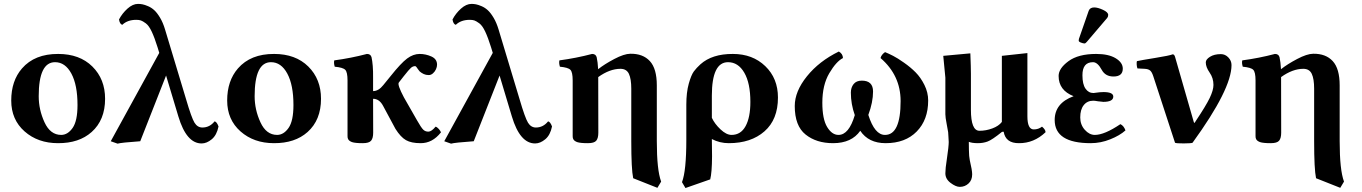

<svg xmlns="http://www.w3.org/2000/svg" viewBox="-20 -718 6925 976"><path d="M259.8 -401.9Q176.8 -401.9 176.8 -229Q176.8 -160.2 206.3 -96.2Q235.8 -32.2 291 -32.2Q324.2 -32.2 349.1 -67.6Q374 -103 374 -184.1Q374 -286.1 342.8 -344Q311.5 -401.9 259.8 -401.9ZM37.1 -207Q37.1 -307.1 91.8 -370.1Q156.2 -444.3 275.9 -443.8Q384.8 -443.8 449.5 -379.9Q514.2 -315.9 514.2 -215.8Q514.2 -107.9 445.8 -46.9Q381.8 10.3 274.9 9.8Q172.9 9.8 105 -50Q37.1 -109.9 37.1 -207Z M1090.8 -75.2Q1082 -31.2 1056.4 -10Q1030.8 11.2 1004.9 11.2Q927.7 11.2 886.7 -126L824.2 -334L692.9 0Q596.7 6.8 577.6 12.2L543 0L789.6 -449.2L780.8 -478Q765.6 -526.9 751.2 -557.4Q736.8 -587.9 721.2 -599.4Q705.6 -610.8 696.3 -614Q687 -617.2 672.9 -617.2Q627.9 -617.2 601.6 -591.8Q588.4 -595.7 585 -619.1Q601.1 -649.9 627.9 -674.1Q654.8 -698.2 681.6 -698.2Q692.9 -698.2 704.3 -696Q715.8 -693.8 732.9 -686.5Q750 -679.2 764.4 -666Q778.8 -652.8 793.7 -627.9Q808.6 -603 818.8 -568.8L925.8 -213.9Q953.6 -118.7 968.8 -94.2Q983.9 -69.8 1008.8 -69.8Q1045.9 -69.8 1070.8 -101.1Q1082 -99.1 1090.8 -75.2Z M1357.4 -401.9Q1274.4 -401.9 1274.4 -229Q1274.4 -160.2 1304 -96.2Q1333.5 -32.2 1388.7 -32.2Q1421.9 -32.2 1446.8 -67.6Q1471.7 -103 1471.7 -184.1Q1471.7 -286.1 1440.4 -344Q1409.2 -401.9 1357.4 -401.9ZM1134.8 -207Q1134.8 -307.1 1189.5 -370.1Q1253.9 -444.3 1373.5 -443.8Q1482.4 -443.8 1547.1 -379.9Q1611.8 -315.9 1611.8 -215.8Q1611.8 -107.9 1543.5 -46.9Q1479.5 10.3 1372.6 9.8Q1270.5 9.8 1202.6 -50Q1134.8 -109.9 1134.8 -207Z M1877 -43.5Q1877 -15.6 1866.5 -2.9Q1856 9.8 1824.2 9.8Q1814.5 9.8 1806.6 9.5Q1798.8 9.3 1791.7 8.5Q1784.7 7.8 1779.1 6.8Q1773.4 5.9 1768.8 4.2Q1764.2 2.4 1760.5 0.2Q1756.8 -2 1754.2 -4.4Q1751.5 -6.8 1749.8 -10.3Q1748 -13.7 1747.3 -17.3Q1746.6 -21 1746.6 -25.9Q1746.6 -46.9 1746.6 -81.1Q1746.6 -115.2 1746.6 -191.2Q1746.6 -267.1 1746.6 -309.1Q1746.6 -351.1 1735.1 -363Q1723.6 -375 1681.6 -378.9Q1675.8 -397.9 1679.2 -411.1Q1764.2 -422.4 1845.2 -443.8Q1864.3 -443.8 1868.7 -426.8Q1872.6 -409.2 1874.8 -382.8Q1877 -356.4 1876.5 -321.3Q1876.5 -312.5 1876.5 -290.3Q1876.5 -268.1 1876.5 -254.9Q1904.3 -254.9 1928.2 -285.2L1966.3 -332Q2018.1 -397 2049.3 -420.4Q2080.6 -443.8 2113.3 -443.8Q2144 -443.8 2172.9 -430.9Q2201.7 -418 2201.7 -389.2Q2201.7 -378.4 2196.3 -366.2Q2190.9 -354 2180.9 -345.2Q2170.9 -336.4 2159.7 -336.4Q2145 -336.4 2134 -341.6Q2123 -346.7 2113.3 -355Q2109.9 -358.4 2105.2 -365.5Q2100.6 -372.6 2096.9 -377.2Q2093.3 -381.8 2090.3 -381.8Q2079.1 -381.8 2069.3 -373.5Q2059.6 -365.2 2031.2 -329.1L2007.3 -298.3Q1999 -287.6 2033.2 -223.1L2099.6 -106.9Q2120.6 -69.8 2131.1 -59.3Q2141.6 -48.8 2157.5 -48.8Q2173.3 -48.8 2194.3 -74.2Q2198.2 -73.2 2202.9 -69.6Q2207.5 -65.9 2211.2 -61.8Q2214.8 -57.6 2217.5 -53.2Q2220.2 -48.8 2221.7 -45.4Q2178.2 10.3 2117.7 9.8Q2070.8 9.8 2043.7 -5.6Q2016.6 -21 1990.2 -63L1927.2 -180.2Q1908.2 -215.8 1876.5 -215.8Z M2786.1 -75.2Q2777.3 -31.2 2751.7 -10Q2726.1 11.2 2700.2 11.2Q2623 11.2 2582 -126L2519.5 -334L2388.2 0Q2292 6.8 2272.9 12.2L2238.3 0L2484.9 -449.2L2476.1 -478Q2460.9 -526.9 2446.5 -557.4Q2432.1 -587.9 2416.5 -599.4Q2400.9 -610.8 2391.6 -614Q2382.3 -617.2 2368.2 -617.2Q2323.2 -617.2 2296.9 -591.8Q2283.7 -595.7 2280.3 -619.1Q2296.4 -649.9 2323.2 -674.1Q2350.1 -698.2 2377 -698.2Q2388.2 -698.2 2399.7 -696Q2411.1 -693.8 2428.2 -686.5Q2445.3 -679.2 2459.7 -666Q2474.1 -652.8 2489 -627.9Q2503.9 -603 2514.2 -568.8L2621.1 -213.9Q2648.9 -118.7 2664.1 -94.2Q2679.2 -69.8 2704.1 -69.8Q2741.2 -69.8 2766.1 -101.1Q2777.3 -99.1 2786.1 -75.2Z M3021.5 -43.5Q3021.5 -15.6 3011 -2.9Q3000.5 9.8 2968.8 9.8Q2959 9.8 2951.2 9.5Q2943.4 9.3 2936.3 8.5Q2929.2 7.8 2923.6 6.8Q2918 5.9 2913.3 4.2Q2908.7 2.4 2905 0.2Q2901.4 -2 2898.7 -4.4Q2896 -6.8 2894.3 -10.3Q2892.6 -13.7 2891.8 -17.3Q2891.1 -21 2891.1 -25.9Q2891.1 -46.9 2891.1 -81.1Q2891.1 -115.2 2891.1 -191.2Q2891.1 -267.1 2891.1 -309.1Q2891.1 -351.1 2879.6 -363Q2868.2 -375 2826.2 -378.9Q2820.3 -397.9 2823.7 -411.1Q2908.7 -422.4 2989.7 -443.8Q3008.8 -443.8 3013.2 -426.8Q3018.6 -402.8 3020.5 -366.2Q3053.2 -392.1 3102.8 -418.2Q3152.3 -444.3 3184.1 -444.8Q3248 -445.8 3283.4 -407.5Q3318.8 -369.1 3318.8 -284.2V0Q3318.8 146 3340.8 205.1L3321.8 236.8L3198.7 188Q3189 142.1 3189 0V-267.1Q3189 -316.9 3177 -342.5Q3165 -368.2 3133.8 -368.2Q3079.6 -368.2 3021 -326.2V-321.3Q3021 -228.5 3021.5 -43.5Z M3794.4 -200.2Q3794.4 -295.4 3763.4 -348.6Q3732.4 -401.9 3680.7 -401.9Q3598.6 -401.9 3598.6 -231.9V-119.1Q3612.8 -88.4 3642.6 -60.3Q3672.4 -32.2 3698.7 -32.2Q3745.6 -32.2 3770 -76.7Q3794.4 -121.1 3794.4 -200.2ZM3590.3 193.8 3464.4 237.8 3446.8 208Q3468.8 150.9 3468.8 -6.8V-186Q3468.8 -248 3481.2 -292.5Q3493.7 -336.9 3507.1 -355Q3520.5 -373 3540.5 -391.1Q3599.6 -444.3 3705.6 -443.8Q3805.7 -443.8 3870.1 -381.8Q3934.6 -319.8 3934.6 -222.2Q3934.6 -110.4 3866 -50.3Q3797.4 9.8 3684.6 9.8Q3638.7 9.8 3598.6 -11.2Q3598.6 2.9 3599.1 32.5Q3599.6 62 3599.6 77.1Q3599.1 158.7 3590.3 193.8Z M4698.2 -207Q4698.2 -108.9 4640.1 -49.6Q4582 9.8 4481.9 9.8Q4395 9.8 4353 -53.2Q4309.1 9.8 4214.8 9.8Q4129.9 9.8 4075 -34.2Q4020 -78.1 4020 -179.2Q4020 -253.4 4082 -330.3Q4144 -407.2 4244.1 -456.1Q4264.2 -444.8 4265.1 -422.9Q4231 -405.8 4195.6 -345.9Q4160.2 -286.1 4160.2 -195.8Q4160.2 -112.8 4184.6 -72.5Q4209 -32.2 4242.2 -32.2Q4295.4 -32.2 4325.2 -132.8Q4305.2 -189 4305.2 -247.1Q4305.2 -272.9 4319.1 -290.5Q4333 -308.1 4360.8 -308.1Q4418 -308.1 4418 -252.9Q4418 -198.7 4394 -133.8Q4426.3 -31.7 4479 -32.2Q4558.1 -32.2 4558.1 -204.1Q4558.1 -335 4456.1 -422.9Q4460 -439.9 4479 -453.1Q4498 -445.3 4520 -434.1Q4542 -422.9 4575.4 -399.4Q4608.9 -376 4634.5 -350.1Q4660.2 -324.2 4679.2 -286.1Q4698.2 -248 4698.2 -207Z M5082 -48.3 5073.7 -47.9Q5022.9 -6.8 5000 1.5Q4977.5 9.8 4950.7 9.8Q4920.9 9.8 4904.8 2.9Q4904.8 7.8 4905.3 43.5Q4905.8 79.1 4909.7 96.2Q4921.9 147.9 4921.9 168Q4921.9 197.8 4903.3 214.8Q4884.8 231.9 4858.9 231.9Q4838.9 231.9 4812.3 211.9Q4785.6 191.9 4785.6 163.1Q4785.6 138.2 4793 91.8Q4802.7 26.9 4802.7 3.9Q4802.7 -3.9 4801.3 -21.5Q4799.8 -39.1 4799.8 -45.9Q4798.8 -53.7 4792.2 -87.9Q4785.6 -122.1 4785.6 -137.2V-323.2L4774.9 -434.1L4912.6 -446.8Q4915.5 -375 4915.5 -342.8V-160.2Q4915.5 -53.2 4959 -53.2Q4992.2 -53.2 5024.4 -65.2Q5056.6 -77.1 5072.8 -98.1V-434.1L5202.6 -448.2V-127Q5202.6 -60.1 5234.9 -60.1Q5258.8 -60.1 5276.9 -74.2Q5294.9 -59.1 5294.9 -45.9Q5235.8 10.3 5159.7 9.8Q5091.8 10.3 5082 -48.3Z M5542.5 -680.2Q5560.5 -680.2 5586.9 -668Q5613.3 -655.8 5613.3 -642.1Q5613.3 -633.3 5608.4 -627L5504.4 -504.9Q5497.6 -497.1 5493.2 -497.1Q5486.3 -497.1 5474.9 -501.5Q5463.4 -505.9 5463.4 -511.2Q5463.4 -517.1 5464.4 -520L5514.2 -663.1Q5520.5 -680.2 5542.5 -680.2ZM5471.2 -121.1Q5471.2 -84 5494.4 -58.1Q5517.6 -32.2 5545.4 -32.2Q5594.2 -32.2 5675.3 -86.9Q5692.4 -79.1 5701.2 -55.2Q5672.4 -29.3 5623.8 -9.8Q5575.2 9.8 5524.4 9.8Q5341.3 9.8 5341.3 -107.9Q5341.3 -193.8 5437.5 -229Q5361.3 -258.8 5361.3 -332Q5361.3 -370.1 5411.4 -407Q5461.4 -443.8 5552.2 -443.8Q5615.2 -443.8 5651.4 -421.9Q5687.5 -399.9 5687.5 -369.1Q5687.5 -329.1 5640.1 -329.1Q5599.1 -329.1 5580.6 -362.8Q5559.6 -401.9 5536.1 -401.9Q5481.9 -401.9 5482.4 -335Q5482.4 -290 5497.8 -267.6Q5513.2 -245.1 5538.6 -245.1Q5541.5 -246.1 5546.4 -246.1Q5572.3 -250 5589.4 -250Q5639.2 -250 5639.2 -227.1Q5639.2 -200.2 5588.4 -200.2Q5585.4 -200.2 5575 -201.7Q5564.5 -203.1 5561.5 -203.1Q5545.4 -206.1 5537.6 -206.1Q5506.8 -206.1 5489 -183.6Q5471.2 -161.1 5471.2 -121.1Z M5842.3 -331.1Q5835.4 -352.1 5826.4 -359.6Q5817.4 -367.2 5799.3 -368.2L5762.2 -370.1Q5759.3 -376 5758.3 -388.4Q5757.3 -400.9 5759.3 -407.2Q5781.2 -412.1 5852.8 -423.6Q5924.3 -435.1 5941.4 -441.9Q5949.2 -441.9 5953.1 -429.2L6048.3 -98.1Q6050.3 -92.8 6051.3 -92.8Q6052.2 -92.8 6055.7 -98.1Q6057.1 -100.1 6057.6 -101.6Q6109.9 -179.7 6129.2 -219.7Q6148.4 -259.8 6148.4 -286.1Q6148.4 -321.3 6128.9 -349.1Q6109.4 -377 6109.4 -400.9Q6109.4 -416 6130.9 -429.4Q6152.3 -442.9 6186 -442.9Q6208 -442.9 6224.1 -426Q6240.2 -409.2 6240.2 -387.2Q6240.2 -265.1 6042 7.8Q6035.2 10.7 5997.8 11Q5960.4 11.2 5953.1 7.8Z M6492.7 -43.5Q6492.7 -15.6 6482.2 -2.9Q6471.7 9.8 6439.9 9.8Q6430.2 9.8 6422.4 9.5Q6414.6 9.3 6407.5 8.5Q6400.4 7.8 6394.8 6.8Q6389.2 5.9 6384.5 4.2Q6379.9 2.4 6376.2 0.2Q6372.6 -2 6369.9 -4.4Q6367.2 -6.8 6365.5 -10.3Q6363.8 -13.7 6363 -17.3Q6362.3 -21 6362.3 -25.9Q6362.3 -46.9 6362.3 -81.1Q6362.3 -115.2 6362.3 -191.2Q6362.3 -267.1 6362.3 -309.1Q6362.3 -351.1 6350.8 -363Q6339.4 -375 6297.4 -378.9Q6291.5 -397.9 6294.9 -411.1Q6379.9 -422.4 6460.9 -443.8Q6480 -443.8 6484.4 -426.8Q6489.7 -402.8 6491.7 -366.2Q6524.4 -392.1 6574 -418.2Q6623.5 -444.3 6655.3 -444.8Q6719.2 -445.8 6754.6 -407.5Q6790 -369.1 6790 -284.2V0Q6790 146 6812 205.1L6793 236.8L6669.9 188Q6660.2 142.1 6660.2 0V-267.1Q6660.2 -316.9 6648.2 -342.5Q6636.2 -368.2 6605 -368.2Q6550.8 -368.2 6492.2 -326.2V-321.3Q6492.2 -228.5 6492.7 -43.5Z"/></svg>

Font: Linux Libertine
Style: Bold
Weight: 700
Designer: Philipp H. Poll
Foundry: Philipp H. Poll
Version: Version 5.0.3